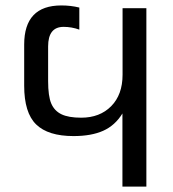

<svg xmlns="http://www.w3.org/2000/svg" viewBox="-20 -689 640 709"><path d="M432.1 0V-270Q404.8 -225.6 361.1 -206.1Q317.4 -186.5 251.5 -186.5Q157.7 -186.5 113.5 -229.5Q69.3 -272.5 69.3 -372.6V-524.4Q69.3 -668.9 206.5 -668.9Q241.7 -668.9 272.9 -661.1V-579.6Q244.6 -589.8 214.8 -589.8Q157.7 -589.8 157.7 -517.6V-389.6Q157.7 -334 169.2 -306.9Q180.7 -279.8 206.8 -267.1Q232.9 -254.4 279.8 -254.4Q348.6 -254.4 390.6 -296.9Q432.6 -339.4 432.6 -413.1V-658.7H520.5V0Z"/></svg>

Font: Courier New
Style: Regular
Weight: 400
Designer: Steve Matteson
Foundry: Ascender Corporation
Version: Version 2.00.3